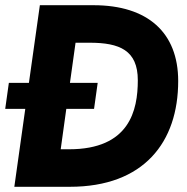

<svg xmlns="http://www.w3.org/2000/svg" viewBox="-31 -717 719 737"><path d="M24 0H237C522 0 653 -172 653 -406C653 -592 536 -697 328 -697H122L80 -399H3L-11 -299H66ZM202 -144 223.5 -299H330L344 -399H237.5L259 -553H313C428 -553 498 -524 498 -409C498 -293 466 -144 234 -144Z"/></svg>

Font: HK Grotesk Black
Style: Italic
Weight: 900
Italic angle: -16°
Designer: Alfredo Marco Pradil
Foundry: Hanken Design Co.
Version: Version 3.001;FEAKit 1.0